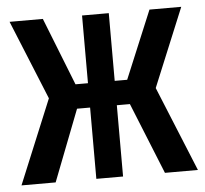

<svg xmlns="http://www.w3.org/2000/svg" viewBox="-44 -597 689 644"><g transform="rotate(-5 300.0 -275.0)"><path d="M3 0H118L211 -240H255V0H345V-240H389L486 0H597L480 -286L589 -550H482L387 -322H345V-550H255V-322H213L123 -550H11L120 -283Z"/></g></svg>

Font: JetBrains Mono
Style: Bold
Weight: 558
Monospace: yes
Designer: Philipp Nurullin, Konstantin Bulenkov
Foundry: JetBrains
Version: Version 2.305